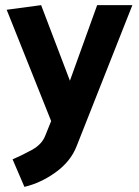

<svg xmlns="http://www.w3.org/2000/svg" viewBox="-20 -505 540 747"><path d="M156 23 179 -34 6 -467 140 -485 252 -191 358 -485H495L278 64Q255 123 197 165Q139 207 75 222L29 115Q64 100 103.5 78.5Q143 57 156 23Z"/></svg>

Font: Palanquin Dark
Style: Regular
Weight: 400
Designer: Pria Ravichandran
Version: Version 1.000